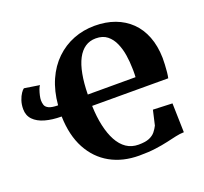

<svg xmlns="http://www.w3.org/2000/svg" viewBox="-130 -904 1131 1066"><g transform="rotate(-20 436.0 -371.0)"><path d="M790 -198.5 794.5 -26.5Q770.5 -26 744.8 -20.2Q719 -14.5 687.2 -7.2Q655.5 0 614.5 5.5Q573.5 11 518.5 11Q421.5 11 348 -30Q274.5 -71 232.2 -149.5Q190 -228 187 -340.5Q132 -340.5 89.8 -352.5Q47.5 -364.5 23.8 -389.2Q0 -414 0 -451.5Q0 -479.5 7.8 -502.2Q15.5 -525 25.8 -540Q36 -555 43.5 -559.5L133.5 -545.5Q128 -539.5 122.5 -524Q117 -508.5 113.2 -491.8Q109.5 -475 109.5 -464Q109.5 -449.5 113.8 -436.2Q118 -423 135 -414.5Q152 -406 189.5 -405.5Q196.5 -487.5 225 -552Q253.5 -616.5 299.8 -661Q346 -705.5 404.8 -728.5Q463.5 -751.5 530.5 -751.5Q596 -751.5 649.5 -731.8Q703 -712 741.8 -674.2Q780.5 -636.5 802 -581.2Q823.5 -526 825 -454.5Q825 -438 824 -415.2Q823 -392.5 820.8 -371.2Q818.5 -350 815.5 -337.5L366 -338Q368 -273 379.8 -219.8Q391.5 -166.5 412.5 -127.8Q433.5 -89 464.2 -68.2Q495 -47.5 535.5 -47.5Q576 -47.5 599 -57.2Q622 -67 634.8 -83Q647.5 -99 656 -116L676 -203ZM365 -405.5H647Q647.5 -412 647.8 -422.2Q648 -432.5 648 -443Q648 -453.5 647.5 -460Q647 -496.5 641 -535.5Q635 -574.5 620.2 -608.2Q605.5 -642 579.5 -662.8Q553.5 -683.5 512.5 -683.5Q476.5 -683.5 449.5 -665.2Q422.5 -647 404 -611.8Q385.5 -576.5 375.8 -524.5Q366 -472.5 365 -405.5Z"/></g></svg>

Font: Merriweather 48pt Black
Style: Regular
Weight: 900
Version: Version 2.100